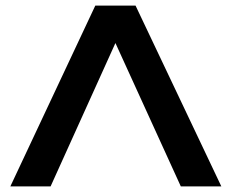

<svg xmlns="http://www.w3.org/2000/svg" viewBox="-20 -667 829 687"><path d="M17 0 321 -647H465L772 0H627L393 -513L161 0Z"/></svg>

Font: Syne Modified
Style: Bold
Weight: 700
Designer: Lucas Descroix
Foundry: Bonjour Monde
Version: Version 2.200